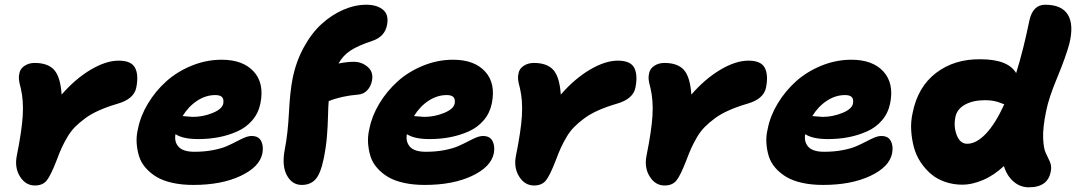

<svg xmlns="http://www.w3.org/2000/svg" viewBox="-20 -780 4596 820"><path d="M128.9 12.2Q89.4 12.2 65.4 -25.9Q41.5 -64 51.8 -115.2Q73.2 -221.7 77.1 -286.1Q81.1 -350.6 68.8 -402.8Q62 -427.2 60.8 -440.9Q59.6 -454.6 63 -467.8Q66.4 -486.8 85 -499Q103.5 -511.2 127.9 -511.2Q185.1 -511.2 211.7 -481Q238.3 -450.7 243.2 -376Q301.8 -443.4 367.2 -482.2Q432.6 -521 486.8 -521Q540.5 -521 556.6 -490.7Q572.8 -460.4 562 -405.8Q552.2 -356.9 481.9 -336.9Q438.5 -324.2 403.8 -308.8Q369.1 -293.5 343.8 -274.7Q318.4 -255.9 300 -237.3Q281.7 -218.8 267.1 -193.6Q252.4 -168.5 242.9 -147.5Q233.4 -126.5 222.2 -96.2Q196.8 -30.3 179.4 -9Q162.1 12.2 128.9 12.2Z M805.7 9.8Q756.8 9.8 716.8 1Q676.8 -7.8 649.7 -23.9Q622.6 -40 602.8 -62.3Q583 -84.5 574.5 -111.1Q565.9 -137.7 563.7 -168Q561.5 -198.2 569.3 -230Q580.1 -285.2 612.1 -338.1Q644 -391.1 690.2 -432.6Q736.3 -474.1 798.6 -499.5Q860.8 -524.9 926.8 -524.9Q1017.6 -524.9 1063.5 -474.6Q1109.4 -424.3 1092.3 -338.9Q1084 -297.4 1057.9 -266.6Q1031.7 -235.8 993.9 -219Q956.1 -202.1 914.6 -194.1Q873 -186 826.7 -186Q761.2 -186 729.5 -207Q723.6 -174.3 742.7 -153.1Q761.7 -131.8 810.5 -131.8Q853 -131.8 888.9 -138.7Q924.8 -145.5 947.8 -155.5Q970.7 -165.5 989.5 -175.5Q1008.3 -185.5 1024.7 -192.4Q1041 -199.2 1054.7 -199.2Q1084.5 -199.2 1095.5 -177.2Q1106.4 -155.3 1100.6 -125Q1088.9 -66.9 1007.3 -28.6Q925.8 9.8 805.7 9.8ZM899.4 -374Q859.4 -374 822.3 -349.9Q785.2 -325.7 759.8 -284.2Q798.8 -280.8 802.7 -280.8Q846.7 -280.8 887.7 -297.4Q928.7 -314 933.6 -337.9Q936.5 -356.4 928.5 -365.2Q920.4 -374 899.4 -374Z M1268.6 9.8Q1227.1 9.8 1204.8 -32Q1182.6 -73.7 1196.8 -145Q1209.5 -210 1214.1 -300.3Q1218.8 -390.6 1229.5 -443.8Q1244.1 -517.1 1277.6 -578.1Q1311 -639.2 1354.2 -678.2Q1397.5 -717.3 1446.8 -738.5Q1496.1 -759.8 1544.4 -759.8Q1589.8 -759.8 1615.7 -738.5Q1641.6 -717.3 1632.8 -672.9Q1623.5 -624 1571.8 -606Q1509.3 -585.4 1477.1 -564.2Q1444.8 -543 1425.8 -508.8Q1463.4 -516.1 1490.7 -516.1Q1525.4 -516.1 1550.8 -493.9Q1576.2 -471.7 1568.4 -434.1Q1563.5 -410.6 1548.3 -394.3Q1533.2 -377.9 1509.8 -376Q1438 -370.1 1383.8 -348.1Q1381.8 -327.6 1380.9 -284.2Q1379.9 -240.7 1376.2 -196.5Q1372.6 -152.3 1362.8 -104Q1349.6 -39.1 1327.9 -14.6Q1306.2 9.8 1268.6 9.8Z M1793.9 9.8Q1745.1 9.8 1705.1 1Q1665 -7.8 1637.9 -23.9Q1610.8 -40 1591.1 -62.3Q1571.3 -84.5 1562.7 -111.1Q1554.2 -137.7 1552 -168Q1549.8 -198.2 1557.6 -230Q1568.4 -285.2 1600.3 -338.1Q1632.3 -391.1 1678.5 -432.6Q1724.6 -474.1 1786.9 -499.5Q1849.1 -524.9 1915 -524.9Q2005.9 -524.9 2051.8 -474.6Q2097.7 -424.3 2080.6 -338.9Q2072.3 -297.4 2046.1 -266.6Q2020 -235.8 1982.2 -219Q1944.3 -202.1 1902.8 -194.1Q1861.3 -186 1814.9 -186Q1749.5 -186 1717.8 -207Q1711.9 -174.3 1731 -153.1Q1750 -131.8 1798.8 -131.8Q1841.3 -131.8 1877.2 -138.7Q1913.1 -145.5 1936 -155.5Q1959 -165.5 1977.8 -175.5Q1996.6 -185.5 2012.9 -192.4Q2029.3 -199.2 2043 -199.2Q2072.8 -199.2 2083.7 -177.2Q2094.7 -155.3 2088.9 -125Q2077.1 -66.9 1995.6 -28.6Q1914.1 9.8 1793.9 9.8ZM1887.7 -374Q1847.7 -374 1810.5 -349.9Q1773.4 -325.7 1748 -284.2Q1787.1 -280.8 1791 -280.8Q1835 -280.8 1876 -297.4Q1917 -314 1921.9 -337.9Q1924.8 -356.4 1916.7 -365.2Q1908.7 -374 1887.7 -374Z M2260.7 12.2Q2221.2 12.2 2197.3 -25.9Q2173.3 -64 2183.6 -115.2Q2205.1 -221.7 2209 -286.1Q2212.9 -350.6 2200.7 -402.8Q2193.8 -427.2 2192.6 -440.9Q2191.4 -454.6 2194.8 -467.8Q2198.2 -486.8 2216.8 -499Q2235.4 -511.2 2259.8 -511.2Q2316.9 -511.2 2343.5 -481Q2370.1 -450.7 2375 -376Q2433.6 -443.4 2499 -482.2Q2564.5 -521 2618.7 -521Q2672.4 -521 2688.5 -490.7Q2704.6 -460.4 2693.8 -405.8Q2684.1 -356.9 2613.8 -336.9Q2570.3 -324.2 2535.6 -308.8Q2501 -293.5 2475.6 -274.7Q2450.2 -255.9 2431.9 -237.3Q2413.6 -218.8 2398.9 -193.6Q2384.3 -168.5 2374.8 -147.5Q2365.2 -126.5 2354 -96.2Q2328.6 -30.3 2311.3 -9Q2293.9 12.2 2260.7 12.2Z M2818.4 12.2Q2778.8 12.2 2754.9 -25.9Q2731 -64 2741.2 -115.2Q2762.7 -221.7 2766.6 -286.1Q2770.5 -350.6 2758.3 -402.8Q2751.5 -427.2 2750.2 -440.9Q2749 -454.6 2752.4 -467.8Q2755.9 -486.8 2774.4 -499Q2793 -511.2 2817.4 -511.2Q2874.5 -511.2 2901.1 -481Q2927.7 -450.7 2932.6 -376Q2991.2 -443.4 3056.6 -482.2Q3122.1 -521 3176.3 -521Q3230 -521 3246.1 -490.7Q3262.2 -460.4 3251.5 -405.8Q3241.7 -356.9 3171.4 -336.9Q3127.9 -324.2 3093.3 -308.8Q3058.6 -293.5 3033.2 -274.7Q3007.8 -255.9 2989.5 -237.3Q2971.2 -218.8 2956.5 -193.6Q2941.9 -168.5 2932.4 -147.5Q2922.9 -126.5 2911.6 -96.2Q2886.2 -30.3 2868.9 -9Q2851.6 12.2 2818.4 12.2Z M3495.1 9.8Q3446.3 9.8 3406.2 1Q3366.2 -7.8 3339.1 -23.9Q3312 -40 3292.2 -62.3Q3272.5 -84.5 3263.9 -111.1Q3255.4 -137.7 3253.2 -168Q3251 -198.2 3258.8 -230Q3269.5 -285.2 3301.5 -338.1Q3333.5 -391.1 3379.6 -432.6Q3425.8 -474.1 3488 -499.5Q3550.3 -524.9 3616.2 -524.9Q3707 -524.9 3752.9 -474.6Q3798.8 -424.3 3781.7 -338.9Q3773.4 -297.4 3747.3 -266.6Q3721.2 -235.8 3683.3 -219Q3645.5 -202.1 3604 -194.1Q3562.5 -186 3516.1 -186Q3450.7 -186 3418.9 -207Q3413.1 -174.3 3432.1 -153.1Q3451.2 -131.8 3500 -131.8Q3542.5 -131.8 3578.4 -138.7Q3614.3 -145.5 3637.2 -155.5Q3660.2 -165.5 3679 -175.5Q3697.8 -185.5 3714.1 -192.4Q3730.5 -199.2 3744.1 -199.2Q3773.9 -199.2 3784.9 -177.2Q3795.9 -155.3 3790 -125Q3778.3 -66.9 3696.8 -28.6Q3615.2 9.8 3495.1 9.8ZM3588.9 -374Q3548.8 -374 3511.7 -349.9Q3474.6 -325.7 3449.2 -284.2Q3488.3 -280.8 3492.2 -280.8Q3536.1 -280.8 3577.1 -297.4Q3618.2 -314 3623 -337.9Q3626 -356.4 3617.9 -365.2Q3609.9 -374 3588.9 -374Z M3877.9 -298.8Q3899.9 -409.2 3978 -468.8Q4056.2 -528.3 4167 -526.9Q4285.2 -526.9 4319.8 -467.8Q4351.6 -570.3 4376 -690.9Q4390.6 -759.8 4443.8 -759.8Q4514.6 -759.8 4540.8 -717Q4566.9 -674.3 4546.9 -592.8Q4530.8 -534.2 4494.9 -448Q4459 -361.8 4447.8 -305.2Q4433.1 -233.9 4435.1 -189.7Q4437 -145.5 4446 -127.2Q4455.1 -108.9 4463.1 -91.1Q4471.2 -73.2 4468.8 -55.2Q4460 20 4374 20Q4336.9 20 4308.3 -4.9Q4279.8 -29.8 4267.6 -70.8Q4224.1 -30.3 4177.2 -10.7Q4130.4 8.8 4090.8 8.8Q4051.3 8.8 4016.6 -3.2Q3981.9 -15.1 3956.8 -36.4Q3931.6 -57.6 3912.1 -86.9Q3892.6 -116.2 3883.3 -150.4Q3874 -184.6 3871.6 -222.4Q3869.1 -260.3 3877.9 -298.8ZM4060.1 -278.8Q4052.2 -238.3 4066.4 -202.1Q4080.6 -166 4110.8 -166Q4149.9 -166 4190.9 -209.2Q4231.9 -252.4 4269 -335Q4264.2 -335.9 4252.2 -340.8Q4240.2 -345.7 4224.4 -348.9Q4208.5 -352.1 4187 -352.1Q4135.3 -352.1 4100.8 -332.8Q4066.4 -313.5 4060.1 -278.8Z"/></svg>

Font: Shantell Sans Normal
Style: Italic
Weight: 800
Italic angle: -11.31°
Designer: Stephen Nixon, Anya Danilova, Shantell Martin
Foundry: Arrow Type
Version: Version 1.006;[559af2be0]